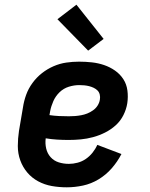

<svg xmlns="http://www.w3.org/2000/svg" viewBox="-20 -791 640 819"><path d="M265 8Q232 8 201 2.5Q170 -3 143 -17.5Q116 -32 96.5 -55Q77 -78 66.5 -107Q56 -136 56 -168Q56 -200 61 -233L78 -333Q82 -360 91.5 -386.5Q101 -413 118.5 -437Q136 -461 159 -479Q182 -497 208.5 -508.5Q235 -520 262.5 -524Q290 -528 317 -528Q345 -528 372 -525Q399 -522 424 -513.5Q449 -505 470.5 -490Q492 -475 506 -453.5Q520 -432 523.5 -405Q527 -378 523 -351Q519 -325 506.5 -300Q494 -275 473.5 -256.5Q453 -238 428 -225.5Q403 -213 377 -206Q351 -199 325 -196.5Q299 -194 273 -194Q248 -194 223.5 -195.5Q199 -197 175 -201Q172 -179 177 -157.5Q182 -136 196 -120.5Q210 -105 230.5 -98.5Q251 -92 274 -92Q292 -92 311 -97Q330 -102 346 -113Q362 -124 374.5 -139.5Q387 -155 395 -173L498 -134Q481 -101 456.5 -73Q432 -45 400.5 -26Q369 -7 334 0.5Q299 8 265 8ZM274 -295Q287 -295 300 -296Q313 -297 326.5 -299.5Q340 -302 352.5 -307Q365 -312 377 -320.5Q389 -329 396.5 -341Q404 -353 406 -366Q408 -377 405.5 -387.5Q403 -398 396 -405Q389 -412 379.5 -416.5Q370 -421 360 -423.5Q350 -426 339.5 -427Q329 -428 318 -428Q296 -428 273.5 -421Q251 -414 234 -397.5Q217 -381 207.5 -359.5Q198 -338 194 -317L191 -300Q211 -297 232 -296Q253 -295 274 -295ZM356 -575 225 -709 306 -771 422 -625Z"/></svg>

Font: Iosevka HT Extended
Style: Bold Italic
Weight: 700
Width: 7
Italic angle: -9°
Monospace: yes
Designer: Belleve Invis
Foundry: Belleve Invis
Version: Version 32.3.0; ttfautohint (v1.8.4)